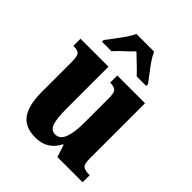

<svg xmlns="http://www.w3.org/2000/svg" viewBox="-215 -892 1029 1029"><g transform="rotate(45 299.5 -378.0)"><path d="M228 10Q149 10 114 -38.5Q79 -87 79 -188V-411Q79 -454 69.5 -468Q60 -482 27 -482H24V-536H236V-219Q236 -148 247 -112.5Q258 -77 291 -77Q326 -77 341.5 -118Q357 -159 357 -228V-419Q357 -462 343.5 -472Q330 -482 306 -482H303V-536H513V-117Q513 -73 527.5 -63.5Q542 -54 566 -54H576V0H385L362 -70H358Q318 10 228 10ZM117 -619Q131 -638 151 -664Q171 -690 189.5 -717Q208 -744 218 -766H352Q361 -744 379.5 -717Q398 -690 418.5 -664Q439 -638 452 -619V-606H380Q371 -616 353.5 -633.5Q336 -651 316.5 -669Q297 -687 284 -700Q264 -679 234.5 -652Q205 -625 189 -606H117Z"/></g></svg>

Font: Noto Serif Hebrew Condensed ExtraBold
Style: Regular
Weight: 800
Width: 3
Designer: Monotype Design Team
Foundry: Monotype Imaging Inc.
Version: Version 2.004; ttfautohint (v1.8.4.7-5d5b)